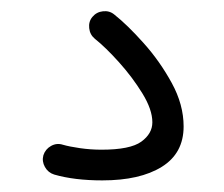

<svg xmlns="http://www.w3.org/2000/svg" viewBox="-20 -47 395 339"><path d="M143.1 -17.1Q150.4 -25.9 161.9 -27.1Q173.3 -28.3 181.6 -21.5Q205.1 -2.9 233.6 29.1Q262.2 61 283.2 99.4Q304.2 137.7 304.2 176.3Q304.2 223.6 265.6 247.6Q227.1 271.5 160.6 271.5Q111.3 271.5 75.7 261.2Q64.9 257.8 59.3 247.8Q53.7 237.8 56.6 227.1Q60.1 216.3 70.1 210.7Q80.1 205.1 90.8 208.5Q102.5 211.9 121.3 214.6Q140.1 217.3 159.2 217.3Q210 217.3 229.5 203.1Q249 189 249 168.9Q249 146.5 231.4 117.9Q213.9 89.4 190.2 63Q166.5 36.6 147.5 21.5Q138.7 14.2 137.5 2.7Q136.2 -8.8 143.1 -17.1Z"/></svg>

Font: Mikhak-DS2-FD Light
Style: Regular
Weight: 300
Designer: Amin Abedi
Version: Version 3.2